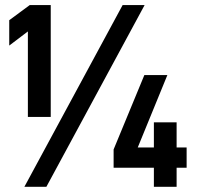

<svg xmlns="http://www.w3.org/2000/svg" viewBox="-20 -720 770 750"><path d="M16.1 -542V-641.1L96.2 -700.2H178.2V-263.2H88.9V-597.2ZM544.9 -700.2 161.1 9.8H75.2L459 -700.2ZM669.9 -64.9V9.8H581.1V-64.9H423.8V-136.2L543.9 -426.8H633.8L518.1 -144H581.1V-242.2H669.9V-144H709V-64.9Z"/></svg>

Font: D-DIN-PRO Medium
Style: Regular
Weight: 500
Designer: datto
Foundry: CyberFei
Version: Version 1.000;hotconv 1.0.109;makeotfexe 2.5.65596